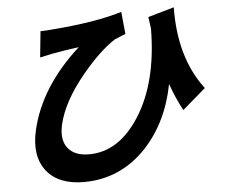

<svg xmlns="http://www.w3.org/2000/svg" viewBox="-55 -826 1111 947"><g transform="rotate(-5 500.0 -352.0)"><path d="M842 -253Q808 -316 783 -387Q747 -201 634 -79Q505 58 323 58Q198 58 139 -16Q80 -92 109 -218Q158 -429 355 -607Q286 -598 222 -586L194 -580Q172 -575 161 -573L174 -702Q202 -702 230 -705Q450 -722 579 -762L590 -652Q542 -633 536 -630Q458 -579 372 -475Q266 -347 240 -235Q222 -157 258 -115Q291 -76 360 -76Q508 -76 610 -236Q716 -402 718 -667L710 -725L839 -762Q835 -512 957 -352Z"/></g></svg>

Font: KaiGen Gothic CN Bold
Style: Bold
Weight: 700
Designer: Ryoko NISHIZUKA  (kana & ideographs); Paul D. Hunt (Latin, Greek & Cyrillic); Wenlong ZHANG  (bopomofo); Sandoll Communi
Foundry: Adobe Systems Incorporated
Version: Version 1.002.20150501